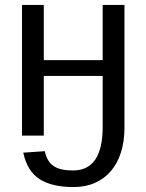

<svg xmlns="http://www.w3.org/2000/svg" viewBox="-20 -548 592 776"><path d="M161 63Q170 105 196.5 123Q223 141 275 141Q395 141 395 -35V-241H157V0H69V-528H157V-305H395V-528H483V-31Q483 23 469 67.5Q455 112 428.5 143Q402 174 364 191Q326 208 278 208Q190 208 140 176Q90 144 74 69Z"/></svg>

Font: Libra Sans
Style: Regular
Weight: 400
Foundry: Context Ltd
Version: Version 1.000; ttfautohint (v1.3)